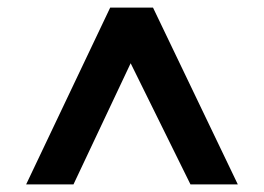

<svg xmlns="http://www.w3.org/2000/svg" viewBox="-20 -811 697 507"><path d="M271 -791H384L608 -324H483L325 -644L174 -324H49Z"/></svg>

Font: Krub SemiBold
Style: Regular
Weight: 600
Version: Version 1.000; ttfautohint (v1.6)